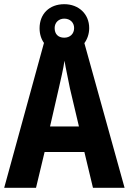

<svg xmlns="http://www.w3.org/2000/svg" viewBox="-20 -897 615 917"><path d="M424 0H575L383 -691C397 -710 406 -735 406 -763C406 -830 356 -877 287 -877C216 -877 169 -831 169 -762C169 -734 177 -710 190 -692L0 0H152L193 -171H383ZM287 -717C257 -717 241 -735 241 -763C241 -790 261 -808 287 -808C314 -808 334 -790 334 -763C334 -735 314 -717 287 -717ZM314 -475 357 -293H219L261 -476C270 -515 283 -571 288 -607C294 -570 306 -518 314 -475Z"/></svg>

Font: Noto Sans Myanmar Condensed
Style: Bold
Weight: 700
Width: 3
Designer: Monotype Design Team
Foundry: Monotype Imaging Inc.
Version: Version 2.107